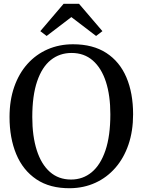

<svg xmlns="http://www.w3.org/2000/svg" viewBox="-20 -986 756 1017"><path d="M351.5 11Q244.5 12 173 -36Q101.5 -84 66 -169.5Q30.5 -255 30.5 -366Q30.5 -455 55.5 -526.2Q80.5 -597.5 125.8 -647.8Q171 -698 232.5 -724.8Q294 -751.5 367 -751.5Q472.5 -751.5 543.2 -705.5Q614 -659.5 649.5 -576.2Q685 -493 685 -380.5Q685 -292 660.5 -220.2Q636 -148.5 591 -97Q546 -45.5 485.2 -17.8Q424.5 10 351.5 11ZM356.5 -35Q419 -35 465.8 -73.8Q512.5 -112.5 538.5 -189.2Q564.5 -266 564.5 -380.5Q564.5 -480.5 540.8 -553.2Q517 -626 471.2 -665.8Q425.5 -705.5 359 -705.5Q296 -705.5 249.2 -668.2Q202.5 -631 176.8 -555.5Q151 -480 151 -366Q151 -264.5 174.8 -190.2Q198.5 -116 244.2 -75.5Q290 -35 356.5 -35ZM227 -795.5 193.5 -821 317 -966H398.5L522.5 -821L489 -795.5L358 -895.5Z"/></svg>

Font: Merriweather 48pt
Style: Regular
Weight: 400
Version: Version 2.100